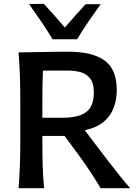

<svg xmlns="http://www.w3.org/2000/svg" viewBox="-20 -988 722 1008"><path d="M77.5 0Q82 -59 84.2 -113.5Q86.5 -168 86.5 -234.5V-475Q86.5 -542 84.2 -597.8Q82 -653.5 77.5 -713Q129 -713 196.5 -714.8Q264 -716.5 340 -716.5Q465.5 -716.5 529.2 -670.2Q593 -624 593 -515Q593 -465 576.5 -421.5Q560 -378 523 -347.5Q486 -317 425 -304.5L500 -205.5Q525 -172.5 553.8 -135.2Q582.5 -98 611 -62.5Q639.5 -27 663.5 0H508.5Q454.5 -89.5 400 -164.5L319 -274.5H202.5V-234.5Q202.5 -168 204.2 -113.5Q206 -59 211.5 0ZM335.5 -617.5H205.5Q203.5 -579.5 203 -540.5Q202.5 -501.5 202.5 -457V-370H310.5Q392 -370 432.2 -399.5Q472.5 -429 472.5 -502Q472.5 -554.5 451 -579Q429.5 -603.5 397.8 -610.5Q366 -617.5 335.5 -617.5ZM256 -782Q228 -828.5 196.8 -874.5Q165.5 -920.5 132.5 -966.5L210 -968Q238.5 -937 266.2 -906Q294 -875 320.5 -843.5Q372.5 -904.5 429.5 -966H508.5Q475.5 -920 444 -874.2Q412.5 -828.5 385 -782Z"/></svg>

Font: Commissioner Flair Medium
Style: Regular
Weight: 500
Designer: Kostas Bartsokas
Foundry: Kostas Bartsokas
Version: Version 1.000; ttfautohint (v1.8.3)